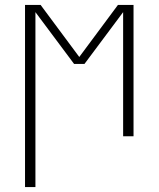

<svg xmlns="http://www.w3.org/2000/svg" viewBox="-20 -550 640 775"><path d="M81 205V-530H144L300 -320L456 -530H519V0H477V-501L321 -292H279L123 -501V205Z"/></svg>

Font: Iosevka Curly XLtEx
Style: Regular
Weight: 200
Width: 7
Monospace: yes
Designer: Belleve Invis
Foundry: Belleve Invis
Version: Version 11.1.0; ttfautohint (v1.8.3)